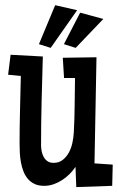

<svg xmlns="http://www.w3.org/2000/svg" viewBox="-20 -722 461 751"><path d="M420.9 -78.1 418.9 4.9 278.3 9.8 275.4 -69.3Q265.6 -54.7 252.2 -41.3Q238.8 -27.8 222.9 -17.6Q207 -7.3 189.2 -1.2Q171.4 4.9 153.3 4.9Q130.9 4.9 115.2 -2.4Q99.6 -9.8 88.9 -22.5Q78.1 -35.2 71.8 -51.5Q65.4 -67.9 62 -86.2Q58.6 -104.5 57.6 -123.3Q56.6 -142.1 56.6 -159.2Q56.6 -225.6 58.3 -291.7Q60.1 -357.9 61.5 -424.8L11.7 -429.7L21.5 -507.8L147.5 -501Q145 -413.1 142.8 -327.1Q140.6 -241.2 140.6 -153.3Q140.6 -142.1 143.1 -129.9Q145.5 -117.7 151.1 -107.7Q156.7 -97.7 166 -91.3Q175.3 -85 189.5 -85Q210.9 -85 225.8 -96.9Q240.7 -108.9 250 -126.5Q259.3 -144 263.4 -164.6Q267.6 -185.1 268.6 -202.1Q271.5 -255.9 272 -309.6Q272.5 -363.3 273.4 -417H230.5L225.6 -496.1L357.4 -498L349.6 -83ZM281.7 -682.1 178.2 -534.7 132.3 -549.3 195.8 -701.7ZM384.3 -647.9 275.9 -534.7 230 -549.3 293.5 -672.4Z"/></svg>

Font: Maiden Orange
Style: Regular
Weight: 400
Designer: Astigmatic (AOETI)
Foundry: Astigmatic (AOETI)
Version: Version 1.000